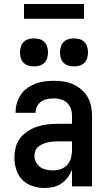

<svg xmlns="http://www.w3.org/2000/svg" viewBox="-20 -932 540 960"><path d="M203 8Q173 8 143 -1.5Q113 -11 92 -32.5Q71 -54 61.5 -83.5Q52 -113 52 -144Q52 -170 58.5 -195.5Q65 -221 81 -241.5Q97 -262 119.5 -276.5Q142 -291 166.5 -299Q191 -307 217 -310Q243 -313 269 -313H340V-354Q340 -372 334 -389Q328 -406 315 -418Q302 -430 284.5 -435Q267 -440 249 -440Q233 -440 217 -437Q201 -434 187.5 -425Q174 -416 166 -401.5Q158 -387 158 -371V-368H58V-373Q58 -396 65 -418.5Q72 -441 85 -460Q98 -479 117.5 -492.5Q137 -506 158.5 -514Q180 -522 203 -525Q226 -528 249 -528Q273 -528 297.5 -524.5Q322 -521 344.5 -511Q367 -501 386 -485Q405 -469 417.5 -448Q430 -427 435 -402.5Q440 -378 440 -354V0H340V-83Q332 -63 318.5 -45Q305 -27 287 -14.5Q269 -2 247 3Q225 8 203 8ZM246 -80Q265 -80 284 -86.5Q303 -93 316 -107.5Q329 -122 334.5 -141Q340 -160 340 -180V-225H269Q256 -225 243.5 -224Q231 -223 218.5 -220Q206 -217 194 -212Q182 -207 172 -199Q162 -191 157 -178.5Q152 -166 152 -153Q152 -137 160 -121.5Q168 -106 181.5 -96.5Q195 -87 212 -83.5Q229 -80 246 -80ZM350 -600Q336 -600 322 -604Q308 -608 298 -618Q288 -628 284 -642Q280 -656 280 -670Q280 -684 284 -698Q288 -712 298 -722Q308 -732 322 -736Q336 -740 350 -740Q364 -740 378 -736Q392 -732 402 -722Q412 -712 416 -698Q420 -684 420 -670Q420 -656 416 -642Q412 -628 402 -618Q392 -608 378 -604Q364 -600 350 -600ZM150 -600Q136 -600 122 -604Q108 -608 98 -618Q88 -628 84 -642Q80 -656 80 -670Q80 -684 84 -698Q88 -712 98 -722Q108 -732 122 -736Q136 -740 150 -740Q164 -740 178 -736Q192 -732 202 -722Q212 -712 216 -698Q220 -684 220 -670Q220 -656 216 -642Q212 -628 202 -618Q192 -608 178 -604Q164 -600 150 -600ZM100 -838V-912H400V-838Z"/></svg>

Font: Iosevka Term Curly Semibold
Style: Regular
Weight: 600
Designer: Belleve Invis
Foundry: Belleve Invis
Version: Version 32.3.0